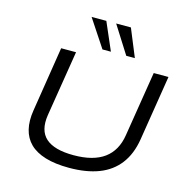

<svg xmlns="http://www.w3.org/2000/svg" viewBox="-132 -1072 1182 1208"><g transform="rotate(15 458.5 -468.0)"><path d="M424 9Q333 9 269 -10.5Q205 -30 167.5 -67Q130 -104 117 -158Q104 -212 115 -281L182 -705H279L210 -277Q194 -174 249.5 -124.5Q305 -75 431 -75Q559 -75 630 -127Q701 -179 717 -282L785 -705H881L813 -280Q797 -182 747.5 -117.5Q698 -53 617 -22Q536 9 424 9ZM590 -765 476 -945H572L646 -765ZM435 -765 316 -945H412L490 -765Z"/></g></svg>

Font: Nunito Sans 10pt Expanded
Style: Italic
Weight: 400
Width: 7
Italic angle: -9°
Designer: Vernon Adams
Foundry: Vernon Adams
Version: Version 3.101;gftools[0.9.27]